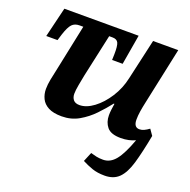

<svg xmlns="http://www.w3.org/2000/svg" viewBox="-134 -667 1016 1025"><g transform="rotate(20 374.5 -154.0)"><path d="M566 228Q525 228 495 217.5Q465 207 436 192L458 139Q475 144 491 147.5Q507 151 529 151Q570 151 600 113.5Q630 76 660 -7Q643 1 622.5 5.5Q602 10 578 10Q522 10 500 -17Q478 -44 478 -83Q478 -99 480 -114.5Q482 -130 485 -150H481Q453 -114 418 -77.5Q383 -41 339.5 -16Q296 9 242 9Q194 9 166 -6Q138 -21 126 -46Q114 -71 114 -100Q114 -125 120 -155.5Q126 -186 132 -212L188 -480H166Q140 -480 124.5 -464Q109 -448 94 -402L83 -366H19L60 -536H482L453 -366H393L394 -399Q395 -446 387 -463Q379 -480 354 -480H335L282 -237Q277 -212 271 -179.5Q265 -147 265 -128Q265 -107 276 -93.5Q287 -80 311 -80Q350 -80 391.5 -111Q433 -142 466 -193.5Q499 -245 512 -306L564 -536H707L638 -212Q632 -185 628 -159.5Q624 -134 624 -112Q624 -68 656 -68Q669 -68 682 -74Q695 -80 710 -91L733 -58Q714 42 695.5 105Q677 168 647 198Q617 228 566 228Z"/></g></svg>

Font: Noto Serif SemiCondensed
Style: Bold Italic
Weight: 700
Width: 4
Italic angle: -12°
Designer: Monotype Design Team
Foundry: Monotype Imaging Inc.
Version: Version 2.014